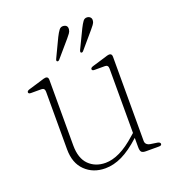

<svg xmlns="http://www.w3.org/2000/svg" viewBox="-120 -726 755 830"><g transform="rotate(-20 258.0 -310.5)"><path d="M96.5 -124.5V-389.5Q96.5 -406.5 81 -406.5H33.5Q21.5 -406.5 21.5 -414Q21.5 -420.5 33 -424L93 -442Q100.5 -444.5 106 -446Q111.5 -447.5 115 -447.5Q127.5 -447.5 127.5 -433V-131.5Q127.5 -72 157.2 -42.2Q187 -12.5 234 -12.5Q265 -12.5 300.5 -29.5Q336 -46.5 377.5 -84L388.5 -93.5V-389.5Q388.5 -406.5 373.5 -406.5H326Q314 -406.5 314 -414Q314 -420.5 325.5 -424L385.5 -442Q393 -444.5 398.2 -446Q403.5 -447.5 407 -447.5Q420 -447.5 420 -433V-45.5Q420 -26.5 443 -22.5L473.5 -18Q486.5 -15.5 486.5 -8Q486.5 0 474.5 0H414.5Q399.5 0 394 -5.8Q388.5 -11.5 388.5 -29V-71L387.5 -70Q342 -28.5 302.8 -9.5Q263.5 9.5 225 9.5Q169 9.5 132.8 -25.8Q96.5 -61 96.5 -124.5ZM337.5 -594Q346.5 -612 354 -622.2Q361.5 -632.5 374 -631Q382.5 -630 387.8 -624Q393 -618 391.5 -608.5Q390.5 -599.5 384.2 -591.5Q378 -583.5 371 -575L307 -500Q301.5 -493.5 296 -497Q292.5 -500 296.5 -509ZM227 -594Q236 -612 243.8 -622.2Q251.5 -632.5 264 -631Q284 -628.5 281.5 -608.5Q280.5 -599.5 274.5 -591.5Q268.5 -583.5 261 -574.5L197 -500Q191 -493.5 186 -497Q182 -500 186.5 -509Z"/></g></svg>

Font: Fraunces 72pt S050 Thin
Style: Regular
Weight: 100
Version: Version 1.000; ttfautohint (v1.8.3)